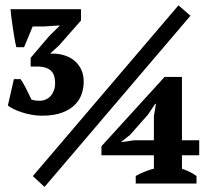

<svg xmlns="http://www.w3.org/2000/svg" viewBox="-20 -696 790 728"><path d="M130.9 -314Q142.6 -314 153.3 -318.6Q164.1 -323.2 171.9 -332Q179.7 -340.8 184.3 -353Q189 -365.2 189 -380.9Q189 -395.5 185.5 -407.2Q182.1 -418.9 174.1 -427Q166 -435.1 152.6 -439.5Q139.2 -443.8 118.7 -443.8H96.2V-476.6L165.5 -558.1L205.6 -597.7V-599.6L147 -595.7H104L71.3 -517.1H42Q38.1 -532.2 34.7 -552.7Q31.2 -573.2 28.1 -594.2Q24.9 -615.2 22.7 -633.3Q20.5 -651.4 20 -661.1H287.1V-618.2L203.6 -523.4L170.9 -493.7V-492.7H180.2Q202.6 -492.7 223.6 -486.3Q244.6 -480 261 -466.8Q277.3 -453.6 287.4 -433.6Q297.4 -413.6 297.4 -386.2Q297.4 -364.7 290.3 -341.8Q283.2 -318.8 265.1 -300Q247.1 -281.2 216.3 -269.3Q185.5 -257.3 138.2 -257.3Q118.7 -257.3 99.1 -261Q79.6 -264.6 62.3 -270.3Q44.9 -275.9 31.2 -282.7Q17.6 -289.6 9.8 -295.9L32.7 -396H58.1Q62 -390.6 67.4 -381.3Q72.8 -372.1 78.4 -361.1Q84 -350.1 89.4 -338.9Q94.7 -327.6 99.1 -318.4Q105 -316.4 112.1 -315.2Q119.1 -314 130.9 -314ZM725.1 0H494.6V-28.8Q500.5 -32.2 509 -36.4Q517.6 -40.5 527.1 -44.4Q536.6 -48.3 545.9 -51.5Q555.2 -54.7 563.5 -56.2V-107.4H364.7V-141.6L604 -404.3H669.9V-164.1H735.4V-107.4H669.9V-56.2Q679.2 -53.2 694.1 -46.6Q709 -40 725.1 -28.8ZM563.5 -255.9 571.3 -302.2H568.4L540.5 -260.7L472.7 -184.1L438.5 -157.2L489.3 -164.1H563.5ZM656.7 -675.8 702.1 -636.2 148.9 12.7 104.5 -28.3Z"/></svg>

Font: PT Astra Serif
Style: Bold
Weight: 700
Designer: A.Korolkova, I. Chaeva
Foundry: ParaType Ltd
Version: Version 1.002